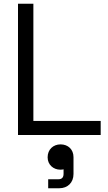

<svg xmlns="http://www.w3.org/2000/svg" viewBox="-20 -720 578 1024"><path d="M76 -700V0H517V-75H158V-700ZM234 119C234 159 265 185 302 185C310 185 315 184 319 183V207C319 226 310 236 292 236H237V284H296C341 284 372 254 372 208V118C372 77 343 50 303 50C264 50 234 77 234 119Z"/></svg>

Font: Space Text
Style: Regular
Weight: 400
Designer: Florian Karsten (Space Text), Colophon Foundry (Space Mono)
Foundry: Florian Karsten
Version: Version 1.003;PS 001.003;hotconv 1.0.88;makeotf.lib2.5.64775